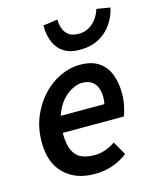

<svg xmlns="http://www.w3.org/2000/svg" viewBox="-113 -815 735 904"><g transform="rotate(-15 255.0 -362.5)"><path d="M236 12Q143 12 88 -42.5Q33 -97 33 -196Q33 -265 56.5 -321Q80 -377 118.5 -418Q157 -459 204.5 -481Q252 -503 300 -503Q358 -503 392.5 -479Q427 -455 442.5 -414Q458 -373 458 -322Q458 -300 455 -280.5Q452 -261 447.5 -244Q443 -227 438 -214H111L120 -294H364Q367 -305 367.5 -311.5Q368 -318 368 -328Q368 -352 360.5 -372.5Q353 -393 335.5 -405.5Q318 -418 288 -418Q266 -418 240 -405Q214 -392 191.5 -366.5Q169 -341 154.5 -302.5Q140 -264 140 -214Q140 -158 154.5 -127.5Q169 -97 195.5 -85.5Q222 -74 258 -74Q287 -74 313 -83.5Q339 -93 360 -108L398 -42Q368 -18 327 -3Q286 12 236 12ZM319 -571Q273 -571 243 -590Q213 -609 198 -644Q183 -679 183 -726L254 -736Q254 -710 262 -689.5Q270 -669 287.5 -657Q305 -645 334 -645Q363 -645 385 -658Q407 -671 422 -692Q437 -713 444 -737L510 -726Q501 -685 477.5 -650Q454 -615 415 -593Q376 -571 319 -571Z"/></g></svg>

Font: Source Sans 3 SemiBold
Style: Italic
Weight: 600
Italic angle: -11°
Designer: Paul D. Hunt
Foundry: Adobe
Version: Version 3.046;hotconv 1.0.118;makeotfexe 2.5.65603